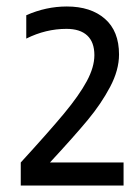

<svg xmlns="http://www.w3.org/2000/svg" viewBox="-20 -703 430 592"><path d="M44 -202Q131 -297 177.5 -353Q224 -409 247.5 -452.5Q271 -496 271 -533Q271 -573 249 -593.5Q227 -614 185 -614Q121 -614 61 -584V-656Q122 -683 186 -683Q260 -683 303.5 -645Q347 -607 347 -535Q347 -487 319.5 -435Q292 -383 250.5 -333Q209 -283 134 -202H361V-131H44Z"/></svg>

Font: Biryani
Style: Regular
Weight: 400
Designer: Dan Reynolds and Mathieu Réguer
Foundry: Dan Reynolds and Mathieu Réguer
Version: Version 1.004; ttfautohint (v1.1) -l 5 -r 5 -G 72 -x 0 -D la